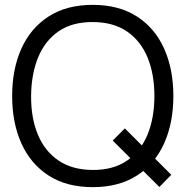

<svg xmlns="http://www.w3.org/2000/svg" viewBox="-20 -755 763 790"><path d="M684.7 -35.7 635.7 14.3 443.7 -176.7 493.7 -226.7ZM361.7 15Q254 15 180.1 -32.7Q106.2 -80.3 68.1 -164.8Q30 -249.3 30 -360Q30 -470.7 68.1 -555.2Q106.2 -639.7 180.1 -687.3Q254 -735 361.7 -735Q469.3 -735 543.2 -687.3Q617.2 -639.7 655.2 -555.2Q693.3 -470.7 693.3 -360Q693.3 -249.3 655.2 -164.8Q617.2 -80.3 543.2 -32.7Q469.3 15 361.7 15ZM361.7 -55.7Q446.2 -55.3 502.5 -94Q558.8 -132.7 587.1 -201.3Q615.3 -270 615.3 -360Q615.3 -450 587.1 -518.5Q558.8 -587 502.5 -625.5Q446.2 -664 361.7 -664.3Q277.2 -664.7 221.2 -626.2Q165.2 -587.7 136.9 -518.8Q108.7 -450 108 -360Q107.3 -270 135.6 -201.7Q163.8 -133.3 220.5 -94.7Q277.2 -56 361.7 -55.7Z"/></svg>

Font: Manrope Variable Light
Style: Regular
Weight: 200
Designer: Mikhail Sharanda
Foundry: Mikhail Sharanda
Version: Version 4.505